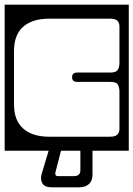

<svg xmlns="http://www.w3.org/2000/svg" viewBox="-40 -626 572 823"><path d="M-20 -606H512V20H356.5V122Q356.5 149.5 341 163.2Q325.5 177 298.5 177H183.5Q150.5 177 141.2 159.2Q132 141.5 138.5 120L168.5 20H-20ZM269 -295Q269 -315 291 -315H431Q455 -315 462.5 -323.5Q470 -332 472 -352V-513Q472 -527.5 463.5 -536.8Q455 -546 431 -546H171Q99 -546 59.5 -511.5Q20 -477 20 -407V-179Q20 -109.5 59.5 -74.8Q99 -40 171 -40H431Q455 -40 463.5 -49.5Q472 -59 472 -73V-238Q470 -259 462.5 -267Q455 -275 431 -275H291Q269 -275 269 -295ZM304.5 104V20H221.5L197.5 113Q196 119 198.2 124Q200.5 129 208.5 129H276.5Q304.5 129 304.5 104Z"/></svg>

Font: Honk Rounded
Style: Regular
Weight: 400
Designer: Noopur Datye & Yesha Goshar
Foundry: Ek Type
Version: Version 1.000